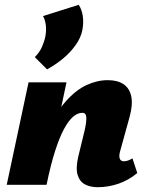

<svg xmlns="http://www.w3.org/2000/svg" viewBox="-20 -770 612 800"><path d="M176 -481 125 -532Q145 -552 155 -575Q165 -598 169 -618Q174 -645 170.5 -668Q167 -691 159 -703L308 -750Q321 -730 325 -702.5Q329 -675 323 -644Q317 -613 295 -582Q273 -551 242 -525.5Q211 -500 176 -481ZM387 10Q357 10 334.5 -1.5Q312 -13 303.5 -41Q295 -69 306 -117L333 -228Q341 -264 339.5 -282Q338 -300 323 -300Q304 -300 285 -284Q266 -268 247 -233Q228 -198 209.5 -140.5Q191 -83 174 0H115Q140 -130 175.5 -214.5Q211 -299 253.5 -347Q296 -395 340.5 -415.5Q385 -436 429 -436Q470 -436 495 -419Q520 -402 527 -368Q534 -334 520 -283L480 -138Q475 -120 479 -109Q483 -98 496 -98Q503 -98 511.5 -100.5Q520 -103 532 -110L552 -49Q516 -19 473.5 -4.5Q431 10 387 10ZM8 0 99 -427H257L167 0Z"/></svg>

Font: Ysabeau Black
Style: Italic
Weight: 900
Italic angle: -12°
Version: Version 2.000;gftools[0.9.27.dev2+g8671c4b]